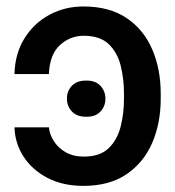

<svg xmlns="http://www.w3.org/2000/svg" viewBox="-20 -573 549 602"><path d="M25.4 -173.8H133.3Q135.3 -152.3 148.4 -131.1Q161.6 -109.9 185.5 -95.9Q209.5 -82 242.7 -82Q293.9 -82 321 -108.6Q348.1 -135.3 358.4 -176.5Q368.7 -217.8 368.7 -262.7V-280.3Q368.7 -324.7 358.6 -366.2Q348.6 -407.7 321.3 -434.3Q293.9 -460.9 242.2 -460.9Q198.7 -460.4 167.2 -430.9Q135.7 -401.4 133.3 -340.8H25.4Q26.9 -404.8 56.6 -452.6Q86.4 -500.5 135 -526.6Q183.6 -552.7 241.2 -552.7Q323.7 -552.7 377.4 -516.1Q431.2 -479.5 457.5 -417.7Q483.9 -356 483.9 -280.3V-262.7Q483.9 -187 457.3 -125.2Q430.7 -63.5 377 -26.9Q323.2 9.8 241.7 9.8Q177.2 9.8 129.2 -15.1Q81.1 -40 54 -81.8Q26.9 -123.5 25.4 -173.8ZM251 -207Q221.7 -206.5 205.8 -223.1Q189.9 -239.7 189.9 -263.7Q189.5 -287.6 205.6 -304.2Q221.7 -320.8 251 -320.3Q279.3 -320.8 294.9 -304Q310.5 -287.1 310.5 -263.7Q310.5 -239.7 294.9 -223.1Q279.3 -206.5 251 -207Z"/></svg>

Font: Inter Tight Medium
Style: Regular
Weight: 500
Designer: Rasmus Andersson
Foundry: rsms
Version: Version 3.004; ttfautohint (v1.8.4.7-5d5b)